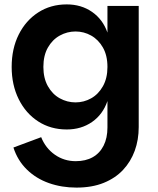

<svg xmlns="http://www.w3.org/2000/svg" viewBox="-20 -581 718 872"><path d="M327 271Q260 271 202 250.5Q144 230 102 189Q60 148 41 89L167 42Q187 92 229 121.5Q271 151 324 151Q369 151 401 133Q433 115 450.5 80.5Q468 46 468 -2V-122Q447 -61 398 -27Q349 7 283 7Q210 7 153.5 -29.5Q97 -66 65 -130.5Q33 -195 33 -277Q33 -360 65 -424Q97 -488 153.5 -524.5Q210 -561 283 -561Q349 -561 398 -527Q447 -493 468 -433V-554H610V-4Q610 54 592 103.5Q574 153 539 190.5Q504 228 451 249.5Q398 271 327 271ZM323 -116Q361 -116 394 -134.5Q427 -153 447.5 -189.5Q468 -226 468 -277Q468 -329 447.5 -365Q427 -401 394 -419.5Q361 -438 323 -438Q285 -438 251.5 -419.5Q218 -401 197.5 -365Q177 -329 177 -277Q177 -226 197.5 -189.5Q218 -153 251.5 -134.5Q285 -116 323 -116Z"/></svg>

Font: Parkinsans SemiBold
Style: Regular
Weight: 600
Designer: Red Stone, Indian Type Foundry
Foundry: Indian Type Foundry
Version: Version 1.000